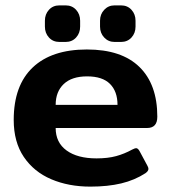

<svg xmlns="http://www.w3.org/2000/svg" viewBox="-20 -679 636 714"><path d="M147 -580V-602Q147 -626 162 -642.5Q177 -659 201 -659H224Q248 -659 263 -642.5Q278 -626 278 -602V-580Q278 -556 263 -539.5Q248 -523 224 -523H201Q177 -523 162 -539.5Q147 -556 147 -580ZM352 -580V-602Q352 -626 367.5 -642.5Q383 -659 406 -659H430Q454 -659 469 -642.5Q484 -626 484 -602V-580Q484 -556 469 -539.5Q454 -523 430 -523H406Q383 -523 367.5 -539.5Q352 -556 352 -580ZM31 -233Q31 -361 101.5 -428Q172 -495 303 -495Q432 -495 498.5 -430Q565 -365 565 -245Q565 -203 527 -203H187Q187 -149 227.5 -119.5Q268 -90 339 -90Q381 -90 412 -98.5Q443 -107 472 -123Q482 -128 486 -128Q493 -128 499 -117L528 -63Q532 -56 532 -51Q532 -43 521 -35Q481 -9 431 3Q381 15 316 15Q235 15 170.5 -12.5Q106 -40 68.5 -95.5Q31 -151 31 -233ZM417 -289Q417 -339 389 -367Q361 -395 304 -395Q247 -395 217 -366.5Q187 -338 187 -289Z"/></svg>

Font: Mitr Medium
Style: Regular
Weight: 500
Designer: Thanarat Vachiruckul
Foundry: Cadson Demak
Version: Version 1.003